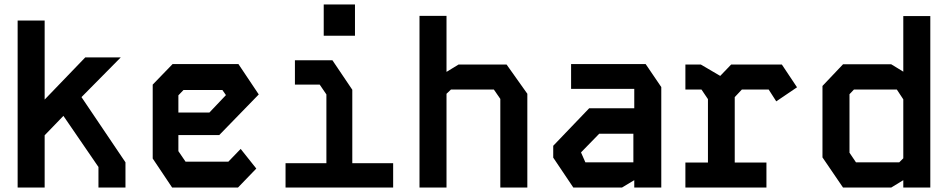

<svg xmlns="http://www.w3.org/2000/svg" viewBox="-20 -840 4240 860"><path d="M59 -748V0H180V-234L264 -321L421 -92V0H542V-113L345 -405L521 -583H362L180 -394V-748Z M753 -553 664 -461V-130L751 0H1046L1128 -85L1058 -173L1003 -116H811L779 -163V-235H962L1139 -417L1048 -553ZM779 -413 802 -437H976L992 -414L918 -336H779Z M1301 -570V-461H1412L1442 -417V-109H1259V0H1741V-109H1558V-438L1469 -570ZM1430 -680V-820H1570V-680Z M1859 -769H1980V-518L2034 -551H2249L2342 -420V0H2221V-397L2192 -439H2000L1980 -420V0H1859Z M2538 -553V-442H2821V-355H2619L2458 -187V-134L2548 0H2766L2821 -33V0H2942V-450L2872 -553ZM2583 -156V-158L2664 -241H2817V-113H2602Z M3050 -551V-439H3122L3151 -396V-112H3050V0H3413V-112H3271V-405L3303 -439H3423L3457 -386L3550 -449L3482 -551H3255L3206 -500L3119 -551Z M4026 -768H4147V0H4026V-33L3972 0H3756L3664 -135V-455L3756 -552H3972L4026 -519ZM3785 -156 3814 -113H4008L4026 -131V-395L3997 -439H3805L3785 -418Z"/></svg>

Font: Kode Mono
Style: Bold
Weight: 700
Monospace: yes
Designer: Isa Ozler
Foundry: Kadena LLC
Version: Version 1.206;gftools[0.9.28]